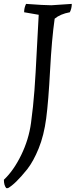

<svg xmlns="http://www.w3.org/2000/svg" viewBox="-20 -707 389 987"><path d="M104 -644Q104 -667 114 -687Q207 -680 244 -680L349 -687Q349 -664 339 -644Q290 -635 261 -611Q246 -506 237.5 -346Q229 -186 217.5 -98.5Q206 -11 179 55.5Q152 122 120 163Q58 240 21 260H12Q0 245 0 217Q50 170 89 90Q128 10 139.5 -75.5Q151 -161 157 -241.5Q163 -322 169.5 -454.5Q176 -587 179 -631Z"/></svg>

Font: Kotta One
Style: Regular
Weight: 400
Designer: Ania Kruk
Foundry: Ania Kruk
Version: Version 1.001